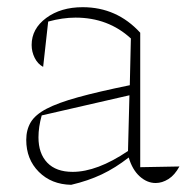

<svg xmlns="http://www.w3.org/2000/svg" viewBox="-20 -505 525 534"><path d="M178 9Q123 8 88 -27Q53 -62 53 -116Q53 -144 65.5 -165Q78 -186 109.5 -202.5Q141 -219 197 -234.5Q253 -250 341 -268L344 -398Q281 -456 190 -456Q154 -456 114 -445L100 -319Q85 -327 76.5 -344Q68 -361 68 -380Q68 -425 108.5 -455Q149 -485 210 -485Q305 -485 370 -414V-40L479 -42Q466 -18 448.5 -7Q431 4 413 4Q389 4 368.5 -14.5Q348 -33 338 -67Q301 -38 263 -20Q225 -2 178 9ZM87 -123Q87 -78 111.5 -52.5Q136 -27 182 -27Q250 -27 336 -85L340 -240L96 -184Q87 -152 87 -123Z"/></svg>

Font: Piazzolla Thin
Style: Regular
Weight: 100
Designer: Juan Pablo del Peral
Foundry: Huerta Tipografica
Version: Version 1.330